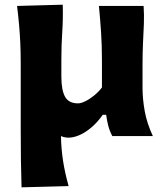

<svg xmlns="http://www.w3.org/2000/svg" viewBox="-20 -586 699 827"><path d="M72.8 220.9 275.6 215.5Q259.9 160 251.9 108.7Q243.8 57.5 242.5 0.3Q265.5 9.9 290.1 5.7Q314.8 1.5 339 -12.5Q363.3 -26.5 384.7 -47.1Q406.1 -67.7 422.4 -91.5H437.3Q440.3 -68 446 -45.5Q451.7 -22.9 463.7 0H638.3Q612.3 -56.3 603.1 -108.8Q593.9 -161.3 593.9 -207.7V-306Q593.9 -358.6 596 -401.2Q598.1 -443.8 599.7 -482.3Q601.2 -520.8 598.6 -560.4H406.1Q411.8 -500.7 415.4 -445.6Q419.1 -390.5 419.1 -328.1V-209.3Q405.4 -191.2 386.4 -175.5Q367.4 -159.8 348.4 -150.3Q329.4 -140.8 315.9 -140.8Q275.9 -140.8 260.1 -169.5Q244.3 -198.2 244.3 -256.3V-328.1Q244.3 -390.5 248.1 -448.2Q252 -506 250.3 -565.8L53.5 -560.4Q58.4 -520.7 61.9 -482.1Q65.4 -443.5 67.4 -401.1Q69.3 -358.7 69.3 -306V-27Q69.3 42.8 70.1 102Q71 161.1 72.8 220.9Z"/></svg>

Font: Pinar FD VF
Style: Regular
Weight: 300
Designer: Amin Abedi
Version: Version 2.000